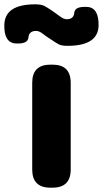

<svg xmlns="http://www.w3.org/2000/svg" viewBox="-77 -868 476 888"><path d="M156 0Q72 0 72 -84V-485Q72 -569 156 -569H166Q250 -569 250 -485V-84Q250 0 166 0ZM235 -656Q207 -656 193.5 -663.5Q180 -671 158 -686Q136 -700 120 -712.5Q104 -725 90 -725Q57 -725 54.5 -694.5Q52 -664 -4 -667Q-59 -670 -57 -753Q-55 -848 86 -848Q113 -848 127 -841Q141 -834 163 -819Q185 -804 201.5 -791.5Q218 -779 232 -779Q264 -779 266.5 -809Q269 -839 325 -836Q380 -834 379 -750Q377 -656 235 -656Z"/></svg>

Font: Resource Han Rounded TW Heavy
Style: Regular
Weight: 900
Designer: Cyano Hao (round all glyphs); Ryoko NISHIZUKA 西塚涼子 (kana, bopomofo & ideographs); Paul D. Hunt (Latin, Greek & Cyrillic)
Foundry: Cyano Hao
Version: 0.990